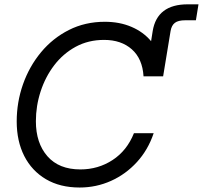

<svg xmlns="http://www.w3.org/2000/svg" viewBox="-20 -838 919 870"><path d="M340.8 11.7Q252 11.7 188 -26.1Q124 -64 89.8 -131.3Q55.7 -198.7 55.7 -287.6Q55.7 -375 84.2 -456.1Q112.8 -537.1 165.8 -601.1Q218.8 -665 292.2 -702.1Q365.7 -739.3 455.1 -739.3Q522 -739.3 575.7 -716.3Q629.4 -693.4 664.6 -651.4L671.9 -697.3Q691.9 -818.4 830.6 -818.4H879.4L867.7 -746.1H818.8Q787.6 -746.1 772.5 -734.6Q757.3 -723.1 752.9 -697.3L719.2 -492.2H630.4Q625.5 -571.8 577.4 -614.5Q529.3 -657.2 451.7 -657.2Q380.4 -657.2 323.2 -626.2Q266.1 -595.2 225.8 -542.5Q185.5 -489.7 164.1 -423.8Q142.6 -357.9 142.6 -288.6Q142.6 -189.9 194.8 -130.1Q247.1 -70.3 344.2 -70.3Q424.8 -70.3 490 -112.8Q555.2 -155.3 586.9 -234.4H676.3Q650.9 -158.7 600.3 -103.5Q549.8 -48.3 482.9 -18.3Q416 11.7 340.8 11.7Z"/></svg>

Font: Inter Display
Style: Italic
Weight: 400
Italic angle: -9.39999°
Designer: Rasmus Andersson
Foundry: rsms
Version: Version 4.000;git-a52131595